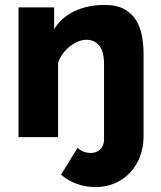

<svg xmlns="http://www.w3.org/2000/svg" viewBox="-20 -555 651 777"><path d="M368 202Q286 202 227 152L294 43Q305 54 319 59Q333 64 348 64Q371 64 386 49Q401 34 401 9V-295Q401 -347 381.5 -370.5Q362 -394 330 -394Q313 -394 296 -387Q279 -380 263 -367.5Q247 -355 234.5 -338Q222 -321 215 -301V0H55V-525H199V-437Q228 -484 281 -509.5Q334 -535 403 -535Q454 -535 485.5 -516.5Q517 -498 533.5 -468.5Q550 -439 555.5 -404Q561 -369 561 -336V-3Q561 42 546 80Q531 118 505 145Q479 172 444 187Q409 202 368 202Z"/></svg>

Font: Boldmen
Style: Bold
Weight: 700
Designer: Matt McInerney, Pablo Impallari, Rodrigo Fuenzalida
Foundry: LIVING CONCEPT
Version: Version 1.000